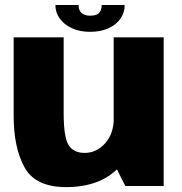

<svg xmlns="http://www.w3.org/2000/svg" viewBox="-20 -742 726 766"><path d="M480 0H633V-593H433.5V-92ZM234 -593H34.5V-280.5Q34.5 -152 78.2 -73.8Q122 4.5 243.5 4.5Q382.5 4.5 457.2 -77.2Q532 -159 532 -240L434.5 -276.5Q434.5 -209.5 400 -170.8Q365.5 -132 317.5 -132Q273.5 -132 253.8 -163Q234 -194 234 -291ZM339.5 -615Q383 -615 414 -629.8Q445 -644.5 461.2 -668.5Q477.5 -692.5 477.5 -722H385.5Q385.5 -708.5 381 -698.8Q376.5 -689 366.5 -684.2Q356.5 -679.5 339.5 -679.5Q324.5 -679.5 314.2 -684.5Q304 -689.5 298.8 -698.8Q293.5 -708 293.5 -722H201Q201 -692.5 218 -668.5Q235 -644.5 266 -629.8Q297 -615 339.5 -615Z"/></svg>

Font: Anybody Thin ExtraBold
Style: Regular
Weight: 800
Version: Version 1.113;gftools[0.9.25]